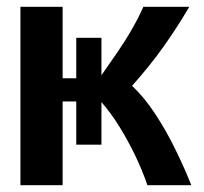

<svg xmlns="http://www.w3.org/2000/svg" viewBox="-20 -544 600 564"><path d="M40 0V-524H164V-314H204V-433H278V-323Q301 -356 324.5 -390Q348 -424 368 -459Q388 -494 401 -524H536Q519 -495 500 -465.5Q481 -436 460 -406.5Q439 -377 416 -348.5Q393 -320 368 -292Q405 -257 437.5 -207Q470 -157 496.5 -102.5Q523 -48 542 0H413Q398 -44 377 -87.5Q356 -131 331 -171.5Q306 -212 278 -244V-119H204V-246H164V0Z"/></svg>

Font: Ubuntu Sans Mono SemiBold
Style: Regular
Weight: 600
Monospace: yes
Designer: Dalton Maag Ltd
Foundry: Dalton Maag Ltd
Version: Version 1.006